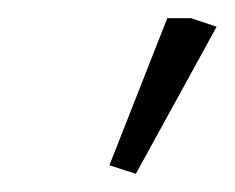

<svg xmlns="http://www.w3.org/2000/svg" viewBox="-20 -532 256 209"><path d="M99.1 -352.1 162.1 -512.2H188L215.8 -502.9L127.9 -342.8Z"/></svg>

Font: Gawaa
Style: Italic
Weight: 400
Designer: T. Christopher White
Version: Version 1.0